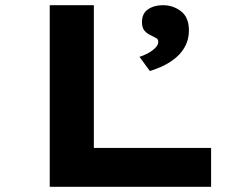

<svg xmlns="http://www.w3.org/2000/svg" viewBox="-20 -720 948 740"><path d="M171.7 0V-700H341.7V-149.9H793.6V0ZM557.7 -446.3 517.6 -500.9Q531.6 -505.1 548.2 -513.7Q564.8 -522.2 577.4 -534.3Q590 -546.4 590 -558.7Q590 -568.3 583.1 -572.4Q576.3 -576.6 565.4 -581.8Q547.9 -589.4 537.6 -600.8Q527.2 -612.2 527.2 -634.9Q527.2 -668.1 550.5 -684.1Q573.8 -700 607.7 -700Q647.4 -700 677.7 -676.6Q708.1 -653.2 708.1 -602.9Q708.1 -571.2 695.6 -545.5Q683 -519.8 661.1 -500.5Q639.3 -481.2 612.5 -468Q585.6 -454.8 557.7 -446.3Z"/></svg>

Font: Lexend Zetta
Style: Regular
Weight: 400
Designer: Bonnie Shaver-Troup, Thomas Jockin
Foundry: Lexend
Version: Version 1.007